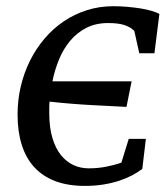

<svg xmlns="http://www.w3.org/2000/svg" viewBox="-20 -593 538 624"><path d="M37.1 -220.7Q37.1 -268.1 47.6 -312.5Q58.1 -356.9 77.6 -396Q97.2 -435.1 125 -467.8Q152.8 -500.5 187.3 -523.7Q221.7 -546.9 262.2 -559.8Q302.7 -572.8 348.1 -572.8Q371.1 -572.8 393.8 -570.8Q416.5 -568.8 436.3 -565.7Q456.1 -562.5 471.9 -557.9Q487.8 -553.2 498 -547.9L481.9 -419.9H432.6L416.5 -492.7Q403.3 -505.4 383.8 -511.7Q364.3 -518.1 331.5 -518.1Q291 -518.1 260.5 -502.4Q230 -486.8 208 -460.4Q186 -434.1 171.9 -399.9Q157.7 -365.7 150.4 -328.6H407.7L391.1 -245.6Q373.5 -246.6 345 -248Q316.4 -249.5 282.7 -251.2Q249 -252.9 212.2 -255.9Q175.3 -258.8 141.1 -262.7Q140.1 -252.9 140.1 -243.7Q140.1 -234.4 140.1 -225.6Q140.1 -179.2 150.1 -145.3Q160.2 -111.3 177.7 -89.4Q195.3 -67.4 218.5 -56.6Q241.7 -45.9 268.1 -45.9Q298.3 -45.9 325.4 -51.3Q352.5 -56.6 374.5 -64.5L398.4 -141.6H454.1L442.4 -43.9Q427.7 -32.7 408.4 -22.7Q389.2 -12.7 366 -5.1Q342.8 2.4 315.2 6.8Q287.6 11.2 256.3 11.2Q200.2 11.2 158.9 -4.6Q117.7 -20.5 90.6 -50.5Q63.5 -80.6 50.3 -123.5Q37.1 -166.5 37.1 -220.7Z"/></svg>

Font: Merriweather
Style: Italic
Weight: 400
Italic angle: -7°
Designer: Eben Sorkin ( eben@eyebytes.com )
Foundry: Eben Sorkin ( eben@eyebytes.com )
Version: Version 1.005; ttfautohint (v0.97) -l 13 -r 13 -G 200 -x 24 